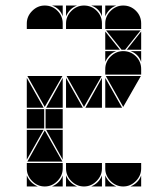

<svg xmlns="http://www.w3.org/2000/svg" viewBox="-20 -677 608 695"><path d="M284 -657Q311 -657 330 -638Q349 -619 349 -592V-572H219V-592Q219 -618 238.5 -637.5Q258 -657 284 -657ZM142 -657Q169 -657 188 -638Q207 -619 207 -592V-572H77V-592Q77 -618 96.5 -637.5Q116 -657 142 -657ZM426 -492Q453 -492 472 -473Q491 -454 491 -427V-407H361V-427Q361 -453 380.5 -472.5Q400 -492 426 -492ZM426 -657Q453 -657 472 -638Q491 -619 491 -592V-572H361V-592Q361 -618 380.5 -637.5Q400 -657 426 -657ZM426 -2Q400 -2 380.5 -21.5Q361 -41 361 -67V-87H491V-67Q491 -41 471.5 -21.5Q452 -2 426 -2ZM142 -2Q116 -2 96.5 -21.5Q77 -41 77 -67V-87H207V-67Q207 -41 187.5 -21.5Q168 -2 142 -2ZM284 -2Q258 -2 238.5 -21.5Q219 -41 219 -67V-87H349V-67Q349 -41 329.5 -21.5Q310 -2 284 -2ZM79 -92 142 -205 206 -92ZM348 -402 284 -290 221 -402ZM206 -402 142 -290 79 -402ZM490 -402 426 -290 363 -402ZM489 -567 433 -497H420L364 -567ZM140 -212H77V-282H140ZM207 -212H145V-282H207ZM77 -287V-395L138 -287ZM361 -287V-395L422 -287ZM219 -287V-395L280 -287ZM77 -207H138L77 -99ZM207 -287H147L207 -395ZM349 -287H289L349 -395ZM207 -207V-99L147 -207ZM361 -497V-563L414 -497ZM491 -497H439L491 -563ZM219 -42Q231 -14 259 -2H219ZM77 -42Q89 -14 117 -2H77ZM361 -42Q373 -14 401 -2H361ZM361 -492H401Q387 -487 377 -477Q367 -467 361 -453ZM310 -2Q324 -8 334 -18Q344 -28 349 -42V-2ZM361 -657H401Q387 -652 377 -642Q367 -632 361 -618ZM168 -2Q182 -8 192 -18Q202 -28 207 -42V-2ZM219 -657H259Q245 -652 235 -642Q225 -632 219 -618ZM452 -2Q466 -8 476 -18Q486 -28 491 -42V-2ZM349 -657V-618Q339 -647 310 -657ZM491 -492V-453Q481 -482 452 -492ZM207 -657V-618Q197 -647 168 -657Z"/></svg>

Font: CAT DyFa
Style: Regular
Weight: 400
Designer: Peter Wiegel
Foundry: Peter Wiegel
Version: Version 1.001; ttfautohint (v1.3)